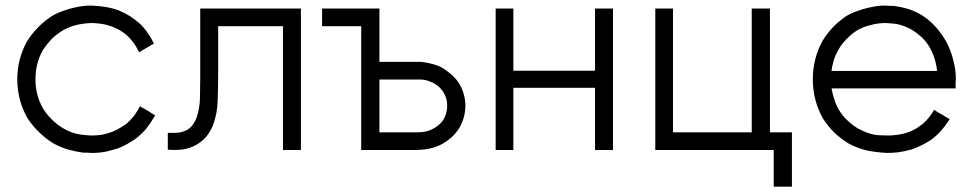

<svg xmlns="http://www.w3.org/2000/svg" viewBox="-20 -539 3545 700"><path d="M313.5 18.6Q305.7 18.6 298.8 17.6Q291 17.6 283.2 17.6Q254.9 13.7 227.5 5.9Q201.2 -2 175.8 -15.6Q146.5 -33.2 123 -56.6Q98.6 -80.1 80.1 -108.4Q43.9 -171.9 43 -247.1Q43 -248 43 -250Q43 -322.3 77.1 -385.7Q94.7 -415 118.2 -438.5Q141.6 -462.9 170.9 -481.4Q191.4 -493.2 212.9 -500Q233.4 -507.8 252.9 -511.7Q285.2 -518.6 304.7 -518.6Q305.7 -518.6 306.6 -518.6Q327.1 -518.6 313.5 -518.6Q339.8 -517.6 364.3 -513.7Q388.7 -509.8 413.1 -501Q434.6 -492.2 453.1 -480.5Q471.7 -468.8 489.3 -453.1Q505.9 -437.5 518.6 -418.9Q531.2 -401.4 541 -379.9Q540 -378.9 538.1 -377.9Q537.1 -377 535.2 -377Q530.3 -374 525.4 -371.1Q520.5 -368.2 515.6 -365.2Q511.7 -363.3 508.8 -361.3Q505.9 -359.4 502 -357.4Q499 -355.5 495.1 -352.5Q491.2 -350.6 487.3 -348.6Q486.3 -350.6 485.4 -352.5Q484.4 -353.5 483.4 -355.5Q475.6 -372.1 464.8 -385.7Q454.1 -400.4 440.4 -412.1Q428.7 -421.9 415 -429.7Q402.3 -436.5 387.7 -442.4Q362.3 -451.2 341.8 -453.1Q321.3 -455.1 313.5 -455.1Q285.2 -454.1 259.8 -448.2Q234.4 -442.4 210 -428.7Q187.5 -415 168.9 -397.5Q151.4 -378.9 136.7 -357.4Q109.4 -308.6 109.4 -252Q108.4 -195.3 135.7 -145.5Q149.4 -123 167 -105.5Q184.6 -86.9 207 -73.2Q241.2 -52.7 271.5 -48.8Q301.8 -44.9 313.5 -44.9Q334 -44.9 352.5 -47.9Q371.1 -51.8 389.6 -58.6Q404.3 -64.5 417 -72.3Q430.7 -80.1 442.4 -88.9Q458 -102.5 469.7 -118.2Q481.4 -133.8 490.2 -151.4Q492.2 -150.4 494.1 -149.4Q495.1 -148.4 497.1 -147.5Q502 -144.5 507.8 -141.6Q512.7 -138.7 517.6 -135.7Q520.5 -133.8 524.4 -131.8Q527.3 -129.9 531.2 -127Q534.2 -125 538.1 -123Q542 -121.1 544.9 -119.1Q544.9 -117.2 543.9 -115.2Q543 -114.3 542 -112.3Q528.3 -88.9 512.7 -69.3Q496.1 -49.8 474.6 -33.2Q459 -22.5 443.4 -13.7Q427.7 -4.9 410.2 2Q394.5 6.8 371.1 12.7Q346.7 18.6 313.5 18.6Z M775.4 -443.4Q775.4 -418 775.4 -392.6Q775.4 -367.2 775.4 -341.8Q775.4 -322.3 775.4 -303.7Q775.4 -285.2 775.4 -266.6Q775.4 -218.8 773.4 -170.9Q772.5 -123 754.9 -78.1Q745.1 -56.6 731.4 -40Q717.8 -24.4 697.3 -11.7Q672.9 2 646.5 5.9Q629.9 7.8 612.3 7.8Q602.5 7.8 591.8 6.8Q591.8 4.9 591.8 3.9Q591.8 2 591.8 0Q591.8 -5.9 591.8 -11.7Q591.8 -16.6 591.8 -22.5Q591.8 -26.4 591.8 -30.3Q591.8 -34.2 591.8 -38.1Q591.8 -42 591.8 -46.9Q591.8 -50.8 591.8 -54.7Q593.8 -54.7 595.7 -54.7Q598.6 -54.7 600.6 -54.7Q616.2 -53.7 631.8 -55.7Q647.5 -57.6 662.1 -65.4Q674.8 -73.2 682.6 -84Q690.4 -94.7 696.3 -108.4Q708 -143.6 709 -179.7Q710 -216.8 710 -252.9Q710 -277.3 710 -301.8Q710 -326.2 710 -349.6Q710 -373 710 -396.5Q710 -418.9 710 -442.4Q710 -459 710 -474.6Q710 -491.2 710 -507.8Q711.9 -507.8 713.9 -507.8Q715.8 -507.8 717.8 -507.8Q757.8 -507.8 797.9 -507.8Q837.9 -507.8 877.9 -507.8Q905.3 -507.8 932.6 -507.8Q960 -507.8 987.3 -507.8Q1009.8 -507.8 1032.2 -507.8Q1054.7 -507.8 1077.1 -507.8Q1077.1 -505.9 1077.1 -503.9Q1077.1 -502 1077.1 -500Q1077.1 -482.4 1077.1 -463.9Q1077.1 -446.3 1077.1 -428.7Q1077.1 -389.6 1077.1 -350.6Q1077.1 -311.5 1077.1 -272.5Q1077.1 -233.4 1077.1 -194.3Q1077.1 -155.3 1077.1 -116.2Q1077.1 -85.9 1077.1 -54.7Q1077.1 -23.4 1077.1 7.8Q1075.2 7.8 1073.2 7.8Q1071.3 7.8 1069.3 7.8Q1063.5 7.8 1058.6 7.8Q1052.7 7.8 1046.9 7.8Q1043 7.8 1039.1 7.8Q1035.2 7.8 1031.2 7.8Q1026.4 7.8 1021.5 7.8Q1016.6 7.8 1011.7 7.8Q1011.7 5.9 1011.7 3.9Q1011.7 2 1011.7 0Q1011.7 -51.8 1011.7 -102.5Q1011.7 -154.3 1011.7 -205.1Q1011.7 -240.2 1011.7 -275.4Q1011.7 -310.5 1011.7 -345.7Q1011.7 -370.1 1011.7 -394.5Q1011.7 -418.9 1011.7 -443.4Q985.4 -443.4 959 -443.4Q931.6 -443.4 905.3 -443.4Q885.7 -443.4 865.2 -443.4Q845.7 -443.4 826.2 -443.4Q820.3 -443.4 813.5 -443.4Q806.6 -443.4 799.8 -443.4Q793.9 -443.4 788.1 -443.4Q781.2 -443.4 775.4 -443.4Z M1363.3 -313.5Q1377.9 -313.5 1392.6 -313.5Q1408.2 -313.5 1422.9 -313.5Q1434.6 -313.5 1445.3 -313.5Q1457 -313.5 1468.8 -313.5Q1472.7 -313.5 1476.6 -313.5Q1479.5 -313.5 1483.4 -313.5Q1485.4 -313.5 1493.2 -313.5Q1501 -313.5 1502.9 -313.5Q1507.8 -313.5 1512.7 -313.5Q1517.6 -312.5 1522.5 -312.5Q1540 -310.5 1556.6 -305.7Q1573.2 -301.8 1588.9 -293.9Q1607.4 -283.2 1623 -269.5Q1639.6 -255.9 1651.4 -238.3Q1675.8 -201.2 1676.8 -154.3Q1676.8 -153.3 1676.8 -152.3Q1675.8 -107.4 1653.3 -70.3Q1641.6 -52.7 1626 -38.1Q1610.4 -24.4 1591.8 -13.7Q1578.1 -6.8 1563.5 -2Q1548.8 2.9 1533.2 4.9Q1530.3 5.9 1525.4 5.9Q1520.5 6.8 1517.6 6.8Q1514.6 6.8 1509.8 6.8Q1503.9 7.8 1502.9 7.8Q1478.5 7.8 1455.1 7.8Q1430.7 7.8 1407.2 7.8Q1391.6 7.8 1376 7.8Q1360.4 7.8 1343.8 7.8Q1332 7.8 1320.3 7.8Q1308.6 7.8 1296.9 7.8Q1296.9 5.9 1296.9 3.9Q1296.9 2 1296.9 0Q1296.9 -51.8 1296.9 -102.5Q1296.9 -154.3 1296.9 -205.1Q1296.9 -240.2 1296.9 -275.4Q1296.9 -310.5 1296.9 -345.7Q1296.9 -370.1 1296.9 -394.5Q1296.9 -418.9 1296.9 -443.4Q1283.2 -443.4 1268.6 -443.4Q1253.9 -443.4 1240.2 -443.4Q1228.5 -443.4 1217.8 -443.4Q1206.1 -443.4 1195.3 -443.4Q1184.6 -443.4 1174.8 -443.4Q1164.1 -443.4 1154.3 -443.4Q1154.3 -445.3 1154.3 -447.3Q1154.3 -449.2 1154.3 -451.2Q1154.3 -457 1154.3 -461.9Q1154.3 -467.8 1154.3 -473.6Q1154.3 -477.5 1154.3 -480.5Q1154.3 -484.4 1154.3 -488.3Q1154.3 -493.2 1154.3 -498Q1154.3 -502.9 1154.3 -507.8Q1156.2 -507.8 1158.2 -507.8Q1160.2 -507.8 1162.1 -507.8Q1183.6 -507.8 1206.1 -507.8Q1227.5 -507.8 1250 -507.8Q1265.6 -507.8 1280.3 -507.8Q1294.9 -507.8 1310.5 -507.8Q1323.2 -507.8 1336.9 -507.8Q1350.6 -507.8 1363.3 -507.8Q1363.3 -505.9 1363.3 -503.9Q1363.3 -502 1363.3 -500Q1363.3 -477.5 1363.3 -456.1Q1363.3 -433.6 1363.3 -412.1Q1363.3 -396.5 1363.3 -381.8Q1363.3 -366.2 1363.3 -351.6Q1363.3 -346.7 1363.3 -340.8Q1363.3 -335.9 1363.3 -331.1Q1363.3 -327.1 1363.3 -322.3Q1363.3 -318.4 1363.3 -313.5ZM1363.3 -249Q1363.3 -239.3 1363.3 -228.5Q1363.3 -218.8 1363.3 -208Q1363.3 -192.4 1363.3 -175.8Q1363.3 -160.2 1363.3 -143.6Q1363.3 -122.1 1363.3 -99.6Q1363.3 -78.1 1363.3 -56.6Q1370.1 -56.6 1377 -56.6Q1383.8 -56.6 1389.6 -56.6Q1401.4 -56.6 1413.1 -56.6Q1424.8 -56.6 1435.5 -56.6Q1436.5 -56.6 1477.5 -56.6Q1518.6 -56.6 1502.9 -56.6Q1518.6 -56.6 1532.2 -59.6Q1545.9 -62.5 1560.5 -70.3Q1571.3 -76.2 1580.1 -84Q1589.8 -91.8 1596.7 -102.5Q1610.4 -126 1610.4 -154.3Q1610.4 -182.6 1594.7 -206.1Q1587.9 -215.8 1579.1 -223.6Q1569.3 -231.4 1558.6 -237.3Q1535.2 -248 1517.6 -249Q1499 -249 1502.9 -249Q1494.1 -249 1485.4 -249Q1475.6 -249 1466.8 -249Q1455.1 -249 1442.4 -249Q1429.7 -249 1418 -249Q1406.2 -249 1395.5 -249Q1383.8 -249 1373 -249Q1370.1 -249 1368.2 -249Q1365.2 -249 1363.3 -249Z M2149.4 -281.2Q2149.4 -305.7 2149.4 -329.1Q2149.4 -352.5 2149.4 -377Q2149.4 -394.5 2149.4 -412.1Q2149.4 -429.7 2149.4 -447.3Q2149.4 -461.9 2149.4 -477.5Q2149.4 -492.2 2149.4 -507.8Q2150.4 -507.8 2152.3 -507.8Q2154.3 -507.8 2156.2 -507.8Q2158.2 -507.8 2160.2 -507.8Q2162.1 -507.8 2164.1 -507.8Q2168 -507.8 2171.9 -507.8Q2175.8 -507.8 2179.7 -507.8Q2183.6 -507.8 2187.5 -507.8Q2191.4 -507.8 2195.3 -507.8Q2200.2 -507.8 2205.1 -507.8Q2210 -507.8 2214.8 -507.8Q2214.8 -505.9 2214.8 -503.9Q2214.8 -502 2214.8 -500Q2214.8 -443.4 2214.8 -386.7Q2214.8 -329.1 2214.8 -272.5Q2214.8 -233.4 2214.8 -194.3Q2214.8 -155.3 2214.8 -116.2Q2214.8 -85.9 2214.8 -54.7Q2214.8 -23.4 2214.8 7.8Q2212.9 7.8 2210.9 7.8Q2209 7.8 2207 7.8Q2202.1 7.8 2196.3 7.8Q2190.4 7.8 2184.6 7.8Q2180.7 7.8 2176.8 7.8Q2171.9 7.8 2168 7.8Q2163.1 7.8 2158.2 7.8Q2154.3 7.8 2149.4 7.8Q2149.4 5.9 2149.4 3.9Q2149.4 2 2149.4 0Q2149.4 -25.4 2149.4 -51.8Q2149.4 -77.1 2149.4 -102.5Q2149.4 -120.1 2149.4 -137.7Q2149.4 -155.3 2149.4 -172.9Q2149.4 -184.6 2149.4 -196.3Q2149.4 -207 2149.4 -218.8Q2115.2 -218.8 2082 -218.8Q2047.9 -218.8 2014.6 -218.8Q1990.2 -218.8 1965.8 -218.8Q1941.4 -218.8 1917 -218.8Q1901.4 -218.8 1884.8 -218.8Q1868.2 -218.8 1851.6 -218.8Q1851.6 -194.3 1851.6 -170.9Q1851.6 -147.5 1851.6 -123Q1851.6 -105.5 1851.6 -87.9Q1851.6 -70.3 1851.6 -52.7Q1851.6 -38.1 1851.6 -22.5Q1851.6 -7.8 1851.6 7.8Q1849.6 7.8 1848.6 7.8Q1846.7 7.8 1844.7 7.8Q1838.9 7.8 1833 7.8Q1827.1 7.8 1821.3 7.8Q1817.4 7.8 1813.5 7.8Q1809.6 7.8 1805.7 7.8Q1801.8 7.8 1796.9 7.8Q1792 7.8 1787.1 7.8Q1787.1 5.9 1787.1 3.9Q1787.1 2 1787.1 0Q1787.1 -56.6 1787.1 -113.3Q1787.1 -170.9 1787.1 -227.5Q1787.1 -266.6 1787.1 -305.7Q1787.1 -344.7 1787.1 -383.8Q1787.1 -414.1 1787.1 -445.3Q1787.1 -476.6 1787.1 -507.8Q1789.1 -507.8 1791 -507.8Q1793 -507.8 1794.9 -507.8Q1799.8 -507.8 1805.7 -507.8Q1811.5 -507.8 1817.4 -507.8Q1821.3 -507.8 1825.2 -507.8Q1829.1 -507.8 1833 -507.8Q1837.9 -507.8 1842.8 -507.8Q1847.7 -507.8 1851.6 -507.8Q1851.6 -505.9 1851.6 -503.9Q1851.6 -502 1851.6 -500Q1851.6 -474.6 1851.6 -448.2Q1851.6 -422.9 1851.6 -397.5Q1851.6 -379.9 1851.6 -362.3Q1851.6 -344.7 1851.6 -327.1Q1851.6 -315.4 1851.6 -303.7Q1851.6 -293 1851.6 -281.2Q1885.7 -281.2 1918.9 -281.2Q1953.1 -281.2 1986.3 -281.2Q2010.7 -281.2 2035.2 -281.2Q2059.6 -281.2 2084 -281.2Q2091.8 -281.2 2099.6 -281.2Q2108.4 -281.2 2116.2 -281.2Q2124 -281.2 2132.8 -281.2Q2140.6 -281.2 2149.4 -281.2Z M2720.7 -56.6Q2720.7 -105.5 2720.7 -155.3Q2720.7 -205.1 2720.7 -253.9Q2720.7 -289.1 2720.7 -324.2Q2720.7 -359.4 2720.7 -394.5Q2720.7 -422.9 2720.7 -451.2Q2720.7 -479.5 2720.7 -507.8Q2722.7 -507.8 2724.6 -507.8Q2726.6 -507.8 2728.5 -507.8Q2734.4 -507.8 2740.2 -507.8Q2746.1 -507.8 2752 -507.8Q2755.9 -507.8 2759.8 -507.8Q2763.7 -507.8 2767.6 -507.8Q2772.5 -507.8 2777.3 -507.8Q2782.2 -507.8 2787.1 -507.8Q2787.1 -505.9 2787.1 -503.9Q2787.1 -502 2787.1 -500Q2787.1 -448.2 2787.1 -397.5Q2787.1 -345.7 2787.1 -294.9Q2787.1 -259.8 2787.1 -224.6Q2787.1 -189.5 2787.1 -154.3Q2787.1 -129.9 2787.1 -105.5Q2787.1 -81.1 2787.1 -56.6Q2793.9 -56.6 2801.8 -56.6Q2808.6 -56.6 2815.4 -56.6Q2822.3 -56.6 2828.1 -56.6Q2835 -56.6 2840.8 -56.6Q2847.7 -56.6 2853.5 -56.6Q2860.4 -56.6 2867.2 -56.6Q2867.2 -54.7 2867.2 -52.7Q2867.2 -50.8 2867.2 -48.8Q2867.2 -28.3 2867.2 -7.8Q2867.2 13.7 2867.2 34.2Q2867.2 48.8 2867.2 62.5Q2867.2 77.1 2867.2 90.8Q2867.2 103.5 2867.2 116.2Q2867.2 128.9 2867.2 141.6Q2865.2 141.6 2863.3 141.6Q2861.3 141.6 2859.4 141.6Q2853.5 141.6 2847.7 141.6Q2841.8 141.6 2835.9 141.6Q2832 141.6 2828.1 141.6Q2824.2 141.6 2820.3 141.6Q2815.4 141.6 2810.5 141.6Q2805.7 141.6 2800.8 141.6Q2800.8 139.6 2800.8 137.7Q2800.8 135.7 2800.8 133.8Q2800.8 119.1 2800.8 103.5Q2800.8 87.9 2800.8 73.2Q2800.8 62.5 2800.8 51.8Q2800.8 42 2800.8 31.2Q2800.8 25.4 2800.8 19.5Q2800.8 13.7 2800.8 7.8Q2753.9 7.8 2706.1 7.8Q2659.2 7.8 2612.3 7.8Q2578.1 7.8 2544.9 7.8Q2510.7 7.8 2477.5 7.8Q2450.2 7.8 2422.9 7.8Q2396.5 7.8 2369.1 7.8Q2369.1 5.9 2369.1 3.9Q2369.1 2 2369.1 0Q2369.1 -56.6 2369.1 -113.3Q2369.1 -170.9 2369.1 -227.5Q2369.1 -266.6 2369.1 -305.7Q2369.1 -344.7 2369.1 -383.8Q2369.1 -414.1 2369.1 -445.3Q2369.1 -476.6 2369.1 -507.8Q2371.1 -507.8 2373 -507.8Q2375 -507.8 2377 -507.8Q2381.8 -507.8 2387.7 -507.8Q2393.6 -507.8 2399.4 -507.8Q2403.3 -507.8 2407.2 -507.8Q2411.1 -507.8 2415 -507.8Q2419.9 -507.8 2424.8 -507.8Q2429.7 -507.8 2433.6 -507.8Q2433.6 -505.9 2433.6 -503.9Q2433.6 -502 2433.6 -500Q2433.6 -448.2 2433.6 -397.5Q2433.6 -345.7 2433.6 -294.9Q2433.6 -259.8 2433.6 -224.6Q2433.6 -189.5 2433.6 -154.3Q2433.6 -129.9 2433.6 -105.5Q2433.6 -81.1 2433.6 -56.6Q2466.8 -56.6 2499 -56.6Q2531.2 -56.6 2563.5 -56.6Q2586.9 -56.6 2611.3 -56.6Q2634.8 -56.6 2658.2 -56.6Q2666 -56.6 2673.8 -56.6Q2681.6 -56.6 2689.5 -56.6Q2697.3 -56.6 2705.1 -56.6Q2712.9 -56.6 2720.7 -56.6Z M3011.7 -216.8Q3015.6 -193.4 3023.4 -171.9Q3030.3 -150.4 3043.9 -129.9Q3056.6 -111.3 3073.2 -96.7Q3088.9 -82 3108.4 -70.3Q3152.3 -46.9 3186.5 -45.9Q3221.7 -44.9 3214.8 -44.9Q3235.4 -44.9 3254.9 -47.9Q3274.4 -50.8 3293.9 -57.6Q3307.6 -63.5 3320.3 -70.3Q3332 -78.1 3343.8 -86.9Q3357.4 -98.6 3367.2 -111.3Q3377 -123 3385.7 -138.7Q3386.7 -137.7 3388.7 -136.7Q3390.6 -135.7 3391.6 -134.8Q3397.5 -130.9 3402.3 -127.9Q3408.2 -125 3413.1 -122.1Q3417 -120.1 3419.9 -118.2Q3423.8 -115.2 3426.8 -113.3Q3430.7 -111.3 3434.6 -109.4Q3438.5 -106.4 3442.4 -104.5Q3441.4 -102.5 3440.4 -101.6Q3439.5 -99.6 3438.5 -98.6Q3424.8 -78.1 3410.2 -61.5Q3395.5 -44.9 3376 -30.3Q3358.4 -18.6 3340.8 -9.8Q3323.2 -1 3303.7 5.9Q3274.4 13.7 3252 16.6Q3229.5 18.6 3213.9 18.6Q3175.8 16.6 3141.6 9.8Q3107.4 2 3074.2 -15.6Q3045.9 -33.2 3022.5 -54.7Q3000 -77.1 2981.4 -105.5Q2944.3 -169.9 2943.4 -246.1Q2943.4 -248 2943.4 -249Q2943.4 -324.2 2977.5 -387.7Q2994.1 -416 3016.6 -439.5Q3038.1 -461.9 3065.4 -480.5Q3085.9 -492.2 3106.4 -499Q3127 -506.8 3145.5 -510.7Q3179.7 -518.6 3200.2 -518.6Q3220.7 -518.6 3210 -518.6Q3216.8 -518.6 3224.6 -517.6Q3231.4 -517.6 3238.3 -517.6Q3266.6 -513.7 3293 -505.9Q3318.4 -497.1 3342.8 -482.4Q3371.1 -463.9 3392.6 -439.5Q3414.1 -415 3430.7 -385.7Q3448.2 -351.6 3457 -313.5Q3464.8 -283.2 3464.8 -252Q3464.8 -244.1 3463.9 -237.3Q3463.9 -234.4 3463.9 -232.4Q3463.9 -230.5 3463.9 -228.5Q3463.9 -225.6 3463.9 -222.7Q3463.9 -219.7 3463.9 -216.8Q3461.9 -216.8 3460 -216.8Q3458 -216.8 3456.1 -216.8Q3401.4 -216.8 3346.7 -216.8Q3292 -216.8 3237.3 -216.8Q3201.2 -216.8 3165 -216.8Q3128.9 -216.8 3092.8 -216.8Q3083 -216.8 3072.3 -216.8Q3061.5 -216.8 3050.8 -216.8Q3041 -216.8 3031.2 -216.8Q3021.5 -216.8 3011.7 -216.8ZM3011.7 -280.3Q3034.2 -280.3 3056.6 -280.3Q3079.1 -280.3 3100.6 -280.3Q3134.8 -280.3 3168 -280.3Q3202.1 -280.3 3235.4 -280.3Q3276.4 -280.3 3316.4 -280.3Q3356.4 -280.3 3396.5 -280.3Q3393.6 -306.6 3385.7 -330.1Q3377.9 -353.5 3363.3 -376Q3351.6 -393.6 3335.9 -407.2Q3320.3 -420.9 3302.7 -431.6Q3265.6 -451.2 3236.3 -453.1Q3207 -455.1 3210 -455.1Q3181.6 -455.1 3156.2 -448.2Q3129.9 -442.4 3105.5 -428.7Q3086.9 -417 3071.3 -401.4Q3055.7 -386.7 3043 -368.2Q3032.2 -350.6 3024.4 -333Q3017.6 -314.5 3013.7 -294.9Q3012.7 -291 3012.7 -287.1Q3011.7 -284.2 3011.7 -280.3Z"/></svg>

Font: LeFont
Style: Light
Weight: 300
Designer: Leryon MEDIA
Version: Version 1.0